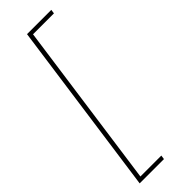

<svg xmlns="http://www.w3.org/2000/svg" viewBox="-295 -763 928 928"><g transform="rotate(-45 169.0 -298.5)"><path d="M20 149H186L189 128H46L165 -725H308L311 -746H145Z"/></g></svg>

Font: Josefin Slab Thin ExtraLight
Style: Italic
Weight: 250
Italic angle: -12°
Version: Version 2.000